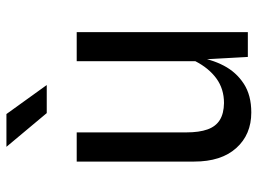

<svg xmlns="http://www.w3.org/2000/svg" viewBox="-124 -686 820 612"><g transform="rotate(-90 286.0 -380.0)"><path d="M233.5 11Q163 11 120 -37Q77 -85 77 -171V-545.5H170V-196Q170 -155 179.5 -128.5Q189 -102 209.8 -89.2Q230.5 -76.5 263.5 -76Q308.5 -76 341.8 -100.2Q375 -124.5 397 -167.5V-545.5H489.5V0H410.5L400 -189.5L410 -164.5Q403.5 -116.5 382.8 -76.8Q362 -37 325.2 -13Q288.5 11 233.5 11ZM231.5 -641 124 -769.5H228.5L321 -641Z"/></g></svg>

Font: Spline Sans
Style: Regular
Weight: 400
Designer: Eben Sorkin, Mirko Velimirovic
Foundry: Sorkin Type
Version: Version 1.001